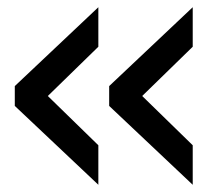

<svg xmlns="http://www.w3.org/2000/svg" viewBox="-20 -512 602 532"><path d="M514 0 282.5 -218.5V-273.5L514 -492V-382.5L374 -246L514 -109.5ZM252.5 0 21 -218.5V-273.5L252.5 -492V-382.5L112.5 -246L252.5 -109.5Z"/></svg>

Font: Mohave Light Medium
Style: Regular
Weight: 500
Version: Version 2.003